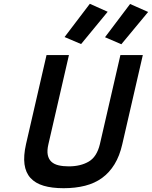

<svg xmlns="http://www.w3.org/2000/svg" viewBox="-20 -982 800 1011"><path d="M235 -223Q227 -189 231.5 -166.5Q236 -144 250.5 -130.5Q265 -117 288.5 -111.5Q312 -106 342 -106Q404 -106 447 -131Q490 -156 506 -223L614 -692H732L624 -223Q610 -161 583 -117Q556 -73 517.5 -45Q479 -17 428 -4Q377 9 315 9Q253 9 209.5 -4Q166 -17 140.5 -45Q115 -73 109 -117Q103 -161 117 -223L225 -692H343ZM665 -961 760 -919 619 -749 533 -786ZM453 -962 547 -920 407 -750 320 -787Z"/></svg>

Font: Panefresco 800wt
Style: Italic
Weight: 800
Foundry: Campivisivi & Chank Co
Version: Version 1.001